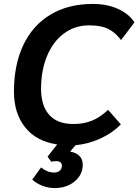

<svg xmlns="http://www.w3.org/2000/svg" viewBox="-20 -730 704 977"><path d="M189 -278Q189 -192 230.5 -145.5Q272 -99 354 -99Q406 -99 448 -116Q490 -133 530 -171L595 -97Q552 -53 490.5 -25Q429 3 364 9L337 41Q401 54 401 108Q401 159 360 193Q319 227 258 227Q227 227 197.5 216Q168 205 144 184L189 122Q221 148 254 148Q273 148 284 138.5Q295 129 295 113Q295 102 287.5 96Q280 90 265 90Q254 90 241 93L222 67L271 5Q164 -11 107.5 -82.5Q51 -154 51 -264Q51 -401 99 -501.5Q147 -602 237.5 -656Q328 -710 452 -710Q524 -710 580 -685Q636 -660 664 -616L596 -526Q568 -564 531.5 -582.5Q495 -601 433 -601Q362 -601 306.5 -560.5Q251 -520 220 -446.5Q189 -373 189 -278Z"/></svg>

Font: Niramit
Style: Bold Italic
Weight: 700
Italic angle: -10°
Designer: Katatrad Aksorn Co.,Ltd.
Foundry: Cadson Demak Co.,Ltd.
Version: Version 1.001; ttfautohint (v1.6)